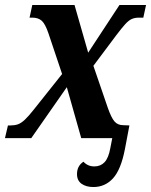

<svg xmlns="http://www.w3.org/2000/svg" viewBox="-39 -556 608 773"><path d="M337 197Q308 197 289.5 184Q271 171 271 145Q271 112 297 95Q305 104 316 109Q327 114 341 114Q366 114 382 97Q398 80 405 41L413 0H288L230 -205L87 0H-19L-7 -51H4Q20 -51 33 -55.5Q46 -60 61 -74Q76 -88 98 -116L211 -258L156 -422Q143 -460 129 -472.5Q115 -485 91 -485H80L91 -536H261L316 -344L442 -536H549L538 -485H521Q504 -485 491.5 -479.5Q479 -474 465 -458.5Q451 -443 429 -414L337 -291L395 -122Q409 -82 422 -67Q435 -52 457 -52L482 -51L464 44Q448 127 416 162Q384 197 337 197Z"/></svg>

Font: Noto Serif Condensed
Style: Bold Italic
Weight: 700
Width: 3
Italic angle: -12°
Designer: Monotype Design Team
Foundry: Monotype Imaging Inc.
Version: Version 2.014